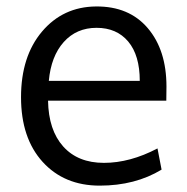

<svg xmlns="http://www.w3.org/2000/svg" viewBox="-20 -566 581 597"><path d="M469.7 -104.5 482.4 -38.6Q400.4 11.2 290 11.2Q179.7 11.2 112.5 -62.7Q45.4 -136.7 45.4 -263.7Q45.4 -390.6 110.6 -467.8Q175.8 -544.9 278.3 -545.9Q380.9 -546.9 439.2 -478.8Q497.6 -410.6 497.6 -296.9L497.1 -252.9H129.4Q130.9 -161.6 176.5 -110.6Q222.2 -59.6 303.2 -59.6Q384.3 -59.6 469.7 -104.5ZM131.8 -314.5H414.6Q414.6 -394 378.7 -436.8Q342.8 -479.5 280.3 -479.5Q217.8 -479.5 178.2 -435.3Q138.7 -391.1 131.8 -314.5Z"/></svg>

Font: Oxygen-Regular
Style: Regular
Weight: 400
Designer: Vernon Adams
Foundry: Vernon Adams
Version: Version Release 0.2.3 webfont; ttfautohint (v0.93.3-1d66) -l